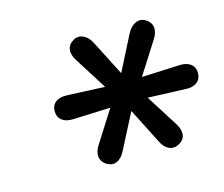

<svg xmlns="http://www.w3.org/2000/svg" viewBox="-61 -784 588 503"><g transform="rotate(-15 233.0 -532.5)"><path d="M165.2 -417.5 233 -524.1 246.1 -505.2 119.4 -500.3Q100.1 -499.1 88.6 -507.8Q77 -516.6 77 -533.1Q77 -549 88.6 -557.6Q100.1 -566.1 119.4 -564.9L246.1 -559.4L233.6 -540.9L165.9 -648.1Q155.1 -664.7 157.2 -678.7Q159.2 -692.7 173.5 -700.9Q186.8 -708.6 200.6 -702.2Q214.4 -695.9 222.9 -678.6L277.1 -572.9H265.5L319.3 -678.6Q328.2 -696.2 342 -702.6Q355.9 -709 369.8 -700.9Q383.7 -692.1 385.4 -678.1Q387.2 -664.1 376.4 -647.4L309 -541.5L296.1 -559.4L423.2 -564.9Q442.5 -566.1 454.1 -557.6Q465.6 -549 465.6 -533.1Q465.6 -516.6 454.1 -507.8Q442.5 -499.1 423.2 -500.3L296.1 -505.2L309 -524.1L376.4 -417.5Q386.5 -401.5 385.1 -387.5Q383.7 -373.5 369.8 -365.7Q355.5 -357 341.7 -362.8Q327.8 -368.7 319.3 -387L265.5 -493H277.1L222.3 -386.6Q213.2 -368.3 200.1 -362.5Q187.1 -356.6 172.9 -364.7Q158.6 -373.5 156.8 -387.5Q155.1 -401.5 165.2 -417.5Z"/></g></svg>

Font: SN Pro Thin
Style: Italic
Weight: 200
Italic angle: -9°
Designer: Tobias Whetton
Foundry: Supernotes
Version: Version 1.003;Glyphs 3.3 (3324)